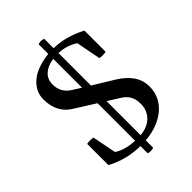

<svg xmlns="http://www.w3.org/2000/svg" viewBox="-283 -1022 1228 1228"><g transform="rotate(-45 330.5 -408.5)"><path d="M305 85V20Q180 18 74 -39V-231Q90 -234 105 -234Q119 -234 131 -231L163 -69Q216 -32 305 -29V-368L170 -453Q77 -508 77 -631Q77 -671 95 -703Q113 -735 144 -758.5Q175 -782 216.5 -795.5Q258 -809 305 -814V-901Q318 -906 330 -906Q340 -906 355 -901V-816Q467 -813 574 -756V-564Q556 -561 542 -561Q527 -561 517 -564L485 -731Q427 -769 355 -772V-478L494 -393Q554 -356 585 -310.5Q616 -265 616 -208Q616 -161 597.5 -122Q579 -83 544.5 -53.5Q510 -24 462 -5.5Q414 13 355 18V85Q343 89 329 89Q316 89 305 85ZM409 -303 355 -337V-29Q391 -32 417.5 -44Q444 -56 462 -75Q480 -94 489 -117.5Q498 -141 498 -168Q498 -194 493 -213Q488 -232 477.5 -247.5Q467 -263 450 -276Q433 -289 409 -303ZM186 -656Q186 -582 250 -543L305 -509V-769Q251 -762 218.5 -733Q186 -704 186 -656Z"/></g></svg>

Font: Adamina
Style: Regular
Weight: 400
Designer: Cyreal (www.cyreal.org)
Foundry: Cyreal
Version: Version 1.011